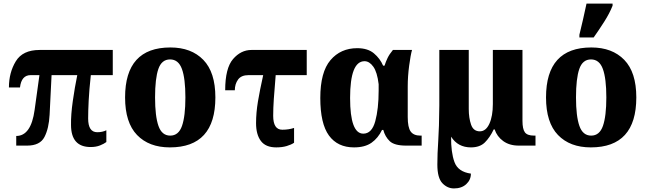

<svg xmlns="http://www.w3.org/2000/svg" viewBox="-20 -816 3627 1076"><path d="M488 8Q518 8 540.5 -1Q563 -10 576 -20V-86Q554 -75 525 -75Q474 -75 474 -152Q474 -194 477 -253Q480 -312 489 -395H612V-536H202Q107 -536 68.5 -472.5Q30 -409 30 -326H92Q100 -395 152 -395H201L174 -200Q154 -54 71 -54V0H132Q204 0 229 -48Q254 -96 258 -173L269 -395H413Q399 -327 388 -250Q377 -173 378 -116Q378 8 488 8Z M932 10Q1187 10 1187 -270Q1187 -411 1119.5 -480.5Q1052 -550 935 -550Q681 -550 681 -270Q681 -129 748 -59.5Q815 10 932 10ZM934 -56Q887 -56 868 -110.5Q849 -165 849 -270Q849 -376 867.5 -429.5Q886 -483 933 -483Q980 -483 999.5 -429.5Q1019 -376 1019 -270Q1019 -165 1000 -110.5Q981 -56 934 -56Z M1528 10Q1561 10 1586.5 2.5Q1612 -5 1628 -16V-99Q1598 -89 1562 -89Q1511 -89 1511 -167Q1511 -210 1514.5 -261Q1518 -312 1525 -395H1699V-536H1389Q1330 -536 1286 -485Q1242 -434 1242 -310H1296Q1296 -345 1314 -370Q1332 -395 1373 -395H1455Q1436 -310 1425.5 -247Q1415 -184 1415 -126Q1415 -62 1442 -26Q1469 10 1528 10Z M1964 10Q2025 10 2062 -16Q2099 -42 2121 -88H2128Q2138 -50 2164 -25Q2190 0 2256 0H2343V-56H2336Q2298 -56 2281.5 -79Q2265 -102 2265 -160V-332Q2265 -388 2273 -448Q2281 -508 2289 -536H2182Q2162 -512 2152 -491Q2142 -470 2135 -448H2127Q2110 -488 2075.5 -517Q2041 -546 1982 -546Q1889 -546 1832 -479Q1775 -412 1775 -267Q1775 -123 1823.5 -56.5Q1872 10 1964 10ZM2016 -67Q1942 -67 1942 -267Q1942 -473 2023 -473Q2050 -473 2072 -442.5Q2094 -412 2102 -344V-308Q2102 -206 2083 -136.5Q2064 -67 2016 -67Z M2524 240Q2567 240 2593 216Q2619 192 2619 157Q2547 147 2527 92.5Q2507 38 2508 -50Q2546 10 2619 10Q2669 10 2697 -17.5Q2725 -45 2747 -91H2752Q2765 -51 2800 -25.5Q2835 0 2887 0H2981V-56H2973Q2935 -56 2921.5 -74.5Q2908 -93 2908 -139V-536H2742V-233Q2742 -165 2722.5 -122.5Q2703 -80 2669 -80Q2633 -80 2620 -117.5Q2607 -155 2607 -205V-536H2442V-225Q2441 -100 2436 -27Q2431 46 2431 106Q2431 181 2459 210.5Q2487 240 2524 240Z M3291 10Q3546 10 3546 -270Q3546 -411 3478.5 -480.5Q3411 -550 3294 -550Q3040 -550 3040 -270Q3040 -129 3107 -59.5Q3174 10 3291 10ZM3293 -56Q3246 -56 3227 -110.5Q3208 -165 3208 -270Q3208 -376 3226.5 -429.5Q3245 -483 3292 -483Q3339 -483 3358.5 -429.5Q3378 -376 3378 -270Q3378 -165 3359 -110.5Q3340 -56 3293 -56ZM3227 -606H3307Q3336 -647 3366 -694Q3396 -741 3413 -784V-796H3267Q3259 -756 3247.5 -707.5Q3236 -659 3227 -621Z"/></svg>

Font: Noto Serif SemiCondensed Extra
Style: Regular
Weight: 800
Width: 4
Designer: Monotype Design Team
Foundry: Monotype Imaging Inc.
Version: Version 1.002